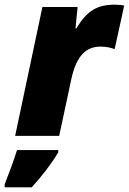

<svg xmlns="http://www.w3.org/2000/svg" viewBox="-54 -583 553 824"><path d="M11 0H200L252 -243C275 -349 319 -383 378 -383C402 -383 424 -378 438 -372L479 -559C473 -561 454 -563 440 -563C365 -563 320 -539 274 -461H270L279 -553H128ZM-34 208V221H82C126 173 164 124 196 71V61H19C6 104 -17 165 -34 208Z"/></svg>

Font: Noto Sans Black
Style: Italic
Weight: 900
Italic angle: -12°
Designer: Monotype Design Team
Foundry: Monotype Imaging Inc.
Version: Version 2.013